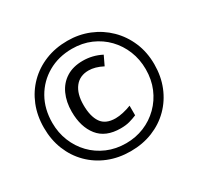

<svg xmlns="http://www.w3.org/2000/svg" viewBox="-155 -910 1142 1106"><g transform="rotate(-30 416.0 -357.0)"><path d="M416 10Q336 10 269 -17Q202 -44 152.5 -93.5Q103 -143 76 -210Q49 -277 49 -357Q49 -437 76 -504Q103 -571 152.5 -620.5Q202 -670 269 -697Q336 -724 416 -724Q492 -724 558.5 -697Q625 -670 675.5 -620.5Q726 -571 754.5 -504Q783 -437 783 -357Q783 -277 756 -210Q729 -143 679.5 -93.5Q630 -44 563 -17Q496 10 416 10ZM416 -43Q480 -43 536 -66Q592 -89 635 -131.5Q678 -174 702 -231Q726 -288 726 -357Q726 -422 703 -479Q680 -536 638.5 -579Q597 -622 540.5 -646.5Q484 -671 416 -671Q326 -671 255.5 -630.5Q185 -590 145 -519.5Q105 -449 105 -357Q105 -292 128 -235Q151 -178 192.5 -135Q234 -92 291 -67.5Q348 -43 416 -43ZM431 -133Q332 -133 283 -194.5Q234 -256 234 -357Q234 -422 257 -472.5Q280 -523 325 -551.5Q370 -580 435 -580Q500 -580 558 -550L529 -489Q479 -515 436 -515Q377 -515 344.5 -473Q312 -431 312 -357Q312 -281 340.5 -239.5Q369 -198 435 -198Q458 -198 486.5 -204.5Q515 -211 540 -221V-157Q516 -147 491 -140Q466 -133 431 -133Z"/></g></svg>

Font: Noto Sans Zanabazar Square
Style: Regular
Weight: 400
Version: Version 2.005; ttfautohint (v1.8.4.7-5d5b)